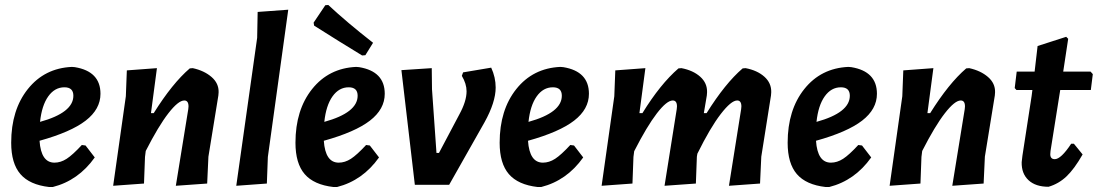

<svg xmlns="http://www.w3.org/2000/svg" viewBox="-20 -743 4414 772"><path d="M361 -110Q295 -17 192 9H178Q99 0 62 -43Q25 -86 25 -169Q25 -301 92 -385Q159 -469 269 -474L281 -473Q384 -456 384 -366Q384 -304 324.5 -258Q265 -212 139 -177Q145 -89 199 -89Q224 -89 248 -104.5Q272 -120 309 -160L324 -158ZM239 -392Q200 -392 174 -355.5Q148 -319 141 -253Q275 -290 275 -358Q275 -392 239 -392Z M435 4 486 -356 490 -460 611 -469 587 -288H598Q673 -408 743 -468L755 -469Q801 -459 830.5 -433.5Q860 -408 859 -372L858 -359L818 -113L813 -5L687 4L737 -304L738 -315Q738 -339 721 -339Q697 -339 657 -287.5Q617 -236 566 -136L563 -112L559 -5Z M1139 -704 1057 -112 1053 -5 930 4 1014 -591 1016 -695Z M1300 -723Q1375 -653 1480 -571L1449 -521L1436 -520Q1347 -574 1243 -640L1241 -652L1288 -722ZM1504 -110Q1438 -17 1335 9H1321Q1242 0 1205 -43Q1168 -86 1168 -169Q1168 -301 1235 -385Q1302 -469 1412 -474L1424 -473Q1527 -456 1527 -366Q1527 -304 1467.5 -258Q1408 -212 1282 -177Q1288 -89 1342 -89Q1367 -89 1391 -104.5Q1415 -120 1452 -160L1467 -158ZM1382 -392Q1343 -392 1317 -355.5Q1291 -319 1284 -253Q1418 -290 1418 -358Q1418 -392 1382 -392Z M1955 -471Q1973 -432 1973 -391Q1973 -332 1928 -251L1786 0H1648L1594 -461L1716 -469L1717 -384L1735 -128H1745L1827 -283Q1856 -336 1856 -376Q1856 -406 1837 -438L1842 -452Z M2325 -110Q2259 -17 2156 9H2142Q2063 0 2026 -43Q1989 -86 1989 -169Q1989 -301 2056 -385Q2123 -469 2233 -474L2245 -473Q2348 -456 2348 -366Q2348 -304 2288.5 -258Q2229 -212 2103 -177Q2109 -89 2163 -89Q2188 -89 2212 -104.5Q2236 -120 2273 -160L2288 -158ZM2203 -392Q2164 -392 2138 -355.5Q2112 -319 2105 -253Q2239 -290 2239 -358Q2239 -392 2203 -392Z M2575 -469 2551 -288H2563Q2635 -405 2708 -468L2720 -469Q2767 -460 2795.5 -434.5Q2824 -409 2823 -372L2822 -359L2810 -288H2821Q2896 -408 2966 -468L2978 -469Q3025 -460 3053.5 -434.5Q3082 -409 3081 -372L3080 -359L3041 -113L3036 -5L2911 4L2960 -304L2961 -315Q2961 -339 2944 -339Q2920 -339 2878 -284.5Q2836 -230 2784 -125L2782 -113L2778 -5L2652 4L2701 -304L2702 -315Q2702 -339 2685 -339Q2661 -339 2621 -287Q2581 -235 2530 -135L2527 -112L2523 -5L2399 4L2450 -356L2454 -460Z M3483 -110Q3417 -17 3314 9H3300Q3221 0 3184 -43Q3147 -86 3147 -169Q3147 -301 3214 -385Q3281 -469 3391 -474L3403 -473Q3506 -456 3506 -366Q3506 -304 3446.5 -258Q3387 -212 3261 -177Q3267 -89 3321 -89Q3346 -89 3370 -104.5Q3394 -120 3431 -160L3446 -158ZM3361 -392Q3322 -392 3296 -355.5Q3270 -319 3263 -253Q3397 -290 3397 -358Q3397 -392 3361 -392Z M3557 4 3608 -356 3612 -460 3733 -469 3709 -288H3720Q3795 -408 3865 -468L3877 -469Q3923 -459 3952.5 -433.5Q3982 -408 3981 -372L3980 -359L3940 -113L3935 -5L3809 4L3859 -304L3860 -315Q3860 -339 3843 -339Q3819 -339 3779 -287.5Q3739 -236 3688 -136L3685 -112L3681 -5Z M4196 8Q4144 8 4115.5 -18.5Q4087 -45 4088 -91L4091 -117L4128 -357L4131 -381H4067L4060 -389L4068 -455H4140L4152 -558L4267 -595L4275 -587L4255 -455H4365L4374 -445L4366 -381H4243L4204 -136L4203 -123Q4203 -103 4221 -103Q4246 -103 4287 -165H4298L4333 -122Q4300 -64 4268.5 -34Q4237 -4 4196 8Z"/></svg>

Font: Alegreya Sans SC
Style: Bold Italic
Weight: 700
Italic angle: -7°
Designer: Juan Pablo del Peral
Foundry: Huerta Tipografica
Version: Version 2.007